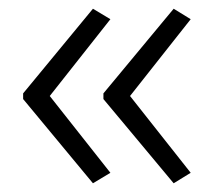

<svg xmlns="http://www.w3.org/2000/svg" viewBox="-20 -492 489 440"><path d="M33 -278V-265L193 -72L233 -96L94 -272L233 -448L193 -472ZM217 -278V-265L378 -72L417 -96L278 -272L417 -448L378 -472Z"/></svg>

Font: Noto Sans Gujarati UI Light
Style: Regular
Weight: 300
Designer: Jelle Bosma - Monotype Design Team, Universal Thirst
Foundry: Monotype Imaging Inc.
Version: Version 2.106